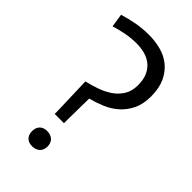

<svg xmlns="http://www.w3.org/2000/svg" viewBox="-231 -821 894 894"><g transform="rotate(45 216.0 -374.0)"><path d="M139 -198 133 -387Q164 -394 197 -405.5Q230 -417 257 -435Q284 -453 301.5 -480.5Q319 -508 319 -548Q319 -586 307 -611.5Q295 -637 275 -652.5Q255 -668 229.5 -674.5Q204 -681 177 -681Q142 -681 107.5 -674.5Q73 -668 41 -658L31 -724Q66 -735 106.5 -742.5Q147 -750 189 -750Q230 -750 268 -740Q306 -730 335 -706.5Q364 -683 381.5 -645.5Q399 -608 399 -554Q399 -503 381.5 -467Q364 -431 335.5 -406Q307 -381 272 -366.5Q237 -352 202 -343L200 -198V-179H139ZM171 2Q147 2 134 -11.5Q121 -25 121 -48Q121 -71 134 -84.5Q147 -98 171 -98Q195 -98 209 -84.5Q223 -71 223 -48Q223 -25 209 -11.5Q195 2 171 2Z"/></g></svg>

Font: Encode Sans Narrow
Style: Regular
Weight: 400
Designer: Pablo Impallari, Andres Torresi
Foundry: Pablo Impallari, Andres Torresi
Version: Version 1.000; ttfautohint (v1.00) -l 8 -r 50 -G 200 -x 14 -